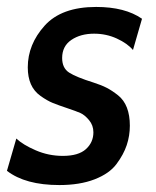

<svg xmlns="http://www.w3.org/2000/svg" viewBox="-31 -523 450 553"><path d="M140 10Q42 10 -11 -31L16 -124Q35 -106 72 -90Q109 -74 150 -74Q195 -74 216.5 -93.5Q238 -113 238 -142Q238 -162 225.5 -177Q213 -192 200.5 -197.5Q188 -203 164 -211Q137 -220 121 -226.5Q105 -233 86 -246.5Q67 -260 58 -280.5Q49 -301 49 -329Q49 -395 97.5 -449Q146 -503 246 -503Q329 -503 378 -469L352 -379Q336 -398 305.5 -412Q275 -426 240 -426Q201 -426 174.5 -408Q148 -390 148 -356Q148 -327 168 -314Q188 -301 239 -285Q261 -278 276.5 -270Q292 -262 309 -248.5Q326 -235 334.5 -213Q343 -191 343 -161Q343 -132 334 -105Q325 -78 304.5 -50.5Q284 -23 241.5 -6.5Q199 10 140 10Z"/></svg>

Font: Cabin
Style: Medium Italic
Weight: 500
Designer: Pablo Impallari
Foundry: Pablo Impallari. www.impallari.com Igino Marini. www.ikern.com
Version: Version 1.005